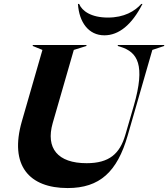

<svg xmlns="http://www.w3.org/2000/svg" viewBox="-20 -940 852 973"><path d="M146 -707 195 -687 91 -326C26 -101 128 13 323 13C485 13 574 -69 627 -253L752 -687L812 -707V-712H577V-707L590 -703C677 -676 718 -612 658 -404L615 -256C587 -161 534 -113 419 -113C272 -113 211 -189 247 -316L354 -687L418 -707V-712H146ZM375 -920C381 -827 429 -761 509 -761C582 -761 648 -814 702 -920H696C663 -883 609 -851 527 -851C442 -851 396 -884 381 -920Z"/></svg>

Font: Nyght Serif Bold Italic
Style: Regular
Weight: 700
Italic angle: -16°
Designer: Maksym Kobuzan
Version: Version 0.410;Glyphs 3.1.2 (3151)